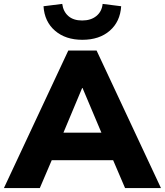

<svg xmlns="http://www.w3.org/2000/svg" viewBox="-41 -964 845 984"><path d="M-21 0 309 -705H454L784 0H600L517 -194L587 -143H175L246 -194L163 0ZM380 -513 264 -236 236 -284H527L499 -236L382 -513ZM381 -760Q295 -760 241 -806.5Q187 -853 182 -932L278 -944Q283 -905 309 -882Q335 -859 380 -859Q425 -859 453 -882Q481 -905 485 -944L580 -932Q575 -853 521.5 -806.5Q468 -760 381 -760Z"/></svg>

Font: Nunito Sans 12pt ExtraLight 12pt Black
Style: Regular
Weight: 900
Version: Version 3.101;gftools[0.9.27]